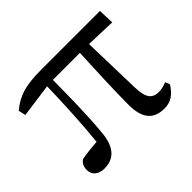

<svg xmlns="http://www.w3.org/2000/svg" viewBox="-122 -700 894 894"><g transform="rotate(-45 325.0 -253.0)"><path d="M473 -447 621 -442 618 -520H234C125 -520 78 -504 22 -459L30 -423L196 -446C193 -334 188 -217 176 -100C140 -98 100 -93 74 -88C60 -77 51 -65 51 -39C51 -5 78 14 114 14C178 14 217 -25 224 -116C234 -221 235 -337 236 -448H414C409 -347 403 -199 403 -118C403 -27 438 14 510 14C551 14 580 -5 607 -48L598 -71C581 -64 564 -59 546 -59C506 -59 483 -79 481 -151Z"/></g></svg>

Font: Noto Serif CJK JP Medium
Style: Regular
Weight: 500
Designer: Ryoko NISHIZUKA 西塚涼子 (kana & ideographs); Frank Grießhammer (Latin, Greek & Cyrillic); Wenlong ZHANG 张文龙 (bopomofo); San
Foundry: Adobe Systems Incorporated
Version: Version 1.000;PS 1;hotconv 16.6.53;makeotf.lib2.5.65590